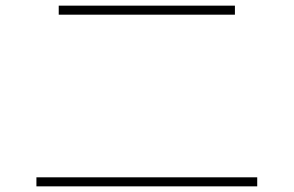

<svg xmlns="http://www.w3.org/2000/svg" viewBox="-20 -700 1040 680"><path d="M188 -648V-680H812V-648ZM109 -40V-72H891V-40Z"/></svg>

Font: Murecho Thin ExtraLight
Style: Regular
Weight: 250
Version: Version 1.010